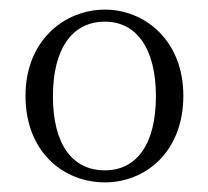

<svg xmlns="http://www.w3.org/2000/svg" viewBox="-20 -830 433 399"><path d="M198 -451C282 -451 361 -514 361 -631C361 -746 281 -810 198 -810C114 -810 33 -746 33 -631C33 -514 112 -451 198 -451ZM198 -476C131 -476 90 -529 90 -630C90 -730 131 -785 198 -785C263 -785 304 -730 304 -630C304 -529 263 -476 198 -476Z"/></svg>

Font: Noto Serif CJK HK Light
Style: Regular
Weight: 300
Designer: Ryoko NISHIZUKA 西塚涼子 (kana & ideographs); Frank Grießhammer (Latin, Greek & Cyrillic); Wenlong ZHANG 张文龙 (bopomofo); San
Foundry: Adobe
Version: Version 2.001;hotconv 1.1.0;makeotfexe 2.6.0